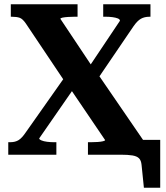

<svg xmlns="http://www.w3.org/2000/svg" viewBox="-20 -730 783 906"><path d="M31 -651V-710H346V-651H330Q316 -651 301 -650Q286 -649 275.5 -647Q265 -645 265 -641L425 -401L430 -398L659 -64V0H395V-59H411Q425 -59 440.5 -60Q456 -61 466 -63.5Q476 -66 476 -69L299 -330L293 -334L102 -619Q87 -641 73 -646Q59 -651 36 -651ZM19 0V-59H29Q52 -59 68 -69Q84 -79 102 -106L300 -387L350 -344L165 -77Q165 -72 175.5 -67.5Q186 -63 202 -61Q218 -59 232 -59H246V0ZM442 -359 390 -399 546 -632Q546 -639 536 -643Q526 -647 511 -649Q496 -651 481 -651H467V-710H690V-651H685Q662 -651 645 -641.5Q628 -632 610 -606ZM549 0H497V-70H736V156H659L648 48Q646 27 636 17Q626 7 605 3.5Q584 0 549 0Z"/></svg>

Font: Roboto Serif 28pt SemiBold
Style: Regular
Weight: 600
Designer: Greg Gazdowicz
Foundry: Commercial Type
Version: Version 1.008